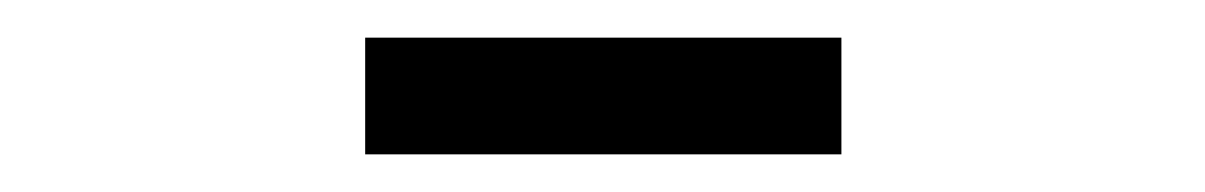

<svg xmlns="http://www.w3.org/2000/svg" viewBox="-20 -319 640 102"><path d="M174 -237V-299H427V-237Z"/></svg>

Font: Chivo Mono Thin
Style: Regular
Weight: 250
Designer: Hector Gatti
Foundry: Omnibus-Type
Version: Version 1.008